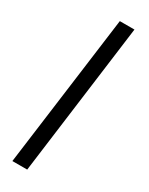

<svg xmlns="http://www.w3.org/2000/svg" viewBox="-214 -801 697 898"><g transform="rotate(30 135.0 -352.0)"><path d="M143 -761H222L115 57H35Z"/></g></svg>

Font: Bellota Text
Style: Bold Italic
Weight: 700
Italic angle: -7.5°
Designer: Kemie Guaida
Foundry: Kemie Guaida
Version: Version 4.001